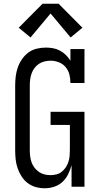

<svg xmlns="http://www.w3.org/2000/svg" viewBox="-20 -997 540 1025"><path d="M219 8Q194 8 170.5 1.5Q147 -5 127.5 -20Q108 -35 95 -55.5Q82 -76 74 -99Q66 -122 63.5 -146.5Q61 -171 61 -195V-540Q61 -565 64 -589.5Q67 -614 75 -637Q83 -660 97.5 -681Q112 -702 131.5 -716.5Q151 -731 175.5 -737Q200 -743 225 -743Q225 -743 225 -743Q225 -743 225 -743Q244 -743 263.5 -739.5Q283 -736 300.5 -726.5Q318 -717 332 -703Q346 -689 356 -673V-735H431V-554H356Q356 -577 350.5 -599Q345 -621 330.5 -638.5Q316 -656 294.5 -664.5Q273 -673 250 -673Q250 -673 250 -673Q250 -673 250 -673Q250 -673 250 -673Q250 -673 250 -673Q234 -673 217.5 -669Q201 -665 187.5 -656Q174 -647 164 -633.5Q154 -620 148.5 -604.5Q143 -589 141 -572.5Q139 -556 139 -540V-195Q139 -179 141 -162.5Q143 -146 148.5 -130.5Q154 -115 164 -102Q174 -89 187.5 -79.5Q201 -70 217 -66Q233 -62 249 -62Q265 -62 281 -66Q297 -70 309.5 -80Q322 -90 331 -103.5Q340 -117 345 -132Q350 -147 351.5 -163Q353 -179 353 -195V-330H250V-400H431V0H362V-115Q355 -90 343.5 -66.5Q332 -43 313 -25.5Q294 -8 269 0Q244 8 219 8ZM143 -797 80 -849 207 -977H293L420 -849L357 -797L250 -925Z"/></svg>

Font: Iosevka Gothic
Style: Regular
Weight: 400
Monospace: yes
Designer: Belleve Invis
Foundry: Belleve Invis
Version: Version 15.5.1; ttfautohint (v1.8.4)